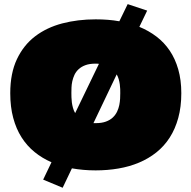

<svg xmlns="http://www.w3.org/2000/svg" viewBox="-20 -801 920 923"><path d="M439.9 18.1Q409.2 18.1 381.3 15.6Q353.5 13.2 325.7 8.3L281.2 101.6L187.5 62.5L227.5 -21Q182.6 -40.5 146 -70.3Q109.4 -100.1 83.5 -140.9Q57.6 -181.6 43.5 -234.4Q29.3 -287.1 29.3 -353Q29.3 -448.7 61.3 -516.4Q93.3 -584 148.9 -626.5Q204.6 -668.9 279.3 -688.5Q354 -708 439.9 -708Q470.2 -708 498.5 -705.8Q526.9 -703.6 553.7 -698.7L593.8 -781.2L687.5 -750L649.9 -671.9Q695.3 -653.3 732.4 -625Q769.5 -596.7 795.9 -557.6Q822.3 -518.6 836.9 -467.5Q851.6 -416.5 851.6 -353Q851.6 -287.1 836.9 -233.9Q822.3 -180.7 795.7 -139.4Q769 -98.1 731.7 -68.4Q694.3 -38.6 648.4 -19.3Q602.5 0 549.8 9Q497.1 18.1 439.9 18.1ZM439.9 -495.1Q410.6 -495.1 390.9 -487.8Q371.1 -480.5 358.2 -468.5Q345.2 -456.5 338.1 -441.4Q331.1 -426.3 327.6 -410.6Q324.2 -395 323.7 -380.1Q323.2 -365.2 323.2 -354Q323.2 -345.2 323.5 -333.5Q323.7 -321.8 325.4 -308.8Q327.1 -295.9 330.8 -282.5Q334.5 -269 341.3 -257.3L455.6 -494.1Q451.7 -494.6 447.8 -494.9Q443.8 -495.1 439.9 -495.1ZM558.1 -353Q558.1 -361.3 557.9 -372.3Q557.6 -383.3 555.9 -395.5Q554.2 -407.7 550.8 -419.9Q547.4 -432.1 541 -443.4L429.2 -209H439.9Q469.2 -209 489.5 -216.6Q509.8 -224.1 522.7 -236.6Q535.6 -249 543 -264.6Q550.3 -280.3 553.5 -296.1Q556.6 -312 557.4 -326.9Q558.1 -341.8 558.1 -353Z"/></svg>

Font: Holtwood One SC
Style: Regular
Weight: 400
Version: Version 1.000